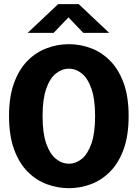

<svg xmlns="http://www.w3.org/2000/svg" viewBox="-20 -926 690 956"><path d="M323.5 11Q267 11 213.5 -8.8Q160 -28.5 117.5 -71.2Q75 -114 50 -182.5Q25 -251 25 -348Q25 -445 50 -513Q75 -581 117.5 -623.8Q160 -666.5 213.5 -686.2Q267 -706 323.5 -706Q379.5 -706 432.5 -686.2Q485.5 -666.5 528 -623.8Q570.5 -581 595.5 -513Q620.5 -445 620.5 -348Q620.5 -251 595.5 -182.5Q570.5 -114 528 -71.2Q485.5 -28.5 432.5 -8.8Q379.5 11 323.5 11ZM323.5 -111Q357.5 -111 387.2 -135Q417 -159 435.2 -211Q453.5 -263 453.5 -348Q453.5 -432.5 435.2 -484.5Q417 -536.5 387.2 -560.2Q357.5 -584 323.5 -584Q288.5 -584 258.5 -560.2Q228.5 -536.5 210.2 -484.5Q192 -432.5 192 -348Q192 -263 210.2 -211Q228.5 -159 258.5 -135Q288.5 -111 323.5 -111ZM118 -762.5 269.5 -905.5H372L523.5 -762.5H394.5L321 -839.5L247 -762.5Z"/></svg>

Font: Trispace
Style: Bold
Weight: 700
Designer: Tyler Finck
Foundry: Etcetera Type Company
Version: Version 1.210; ttfautohint (v1.8.3)